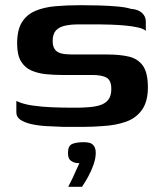

<svg xmlns="http://www.w3.org/2000/svg" viewBox="-20 -484 631 740"><path d="M43 -95Q67 -83 104 -77.5Q141 -72 181 -70.5Q221 -69 252 -69Q263 -69 279.5 -69Q296 -69 307 -70Q339 -71 362 -77.5Q385 -84 397 -99Q409 -114 409 -141Q409 -174 391 -184.5Q373 -195 336 -195Q324 -195 308.5 -195Q293 -195 272 -195Q251 -195 220 -195Q189 -195 158 -198Q127 -201 101.5 -212Q76 -223 61 -247.5Q46 -272 46 -316Q46 -368 64 -397.5Q82 -427 115 -441.5Q148 -456 193 -460Q238 -464 291 -464Q323 -464 361 -463Q399 -462 432.5 -459Q466 -456 484 -450Q512 -448 527 -434.5Q542 -421 542 -401Q542 -398 542 -390Q542 -382 542 -374Q542 -366 542 -365Q534 -373 512.5 -378Q491 -383 463.5 -385.5Q436 -388 409 -389Q382 -390 363 -390H284Q253 -390 230.5 -385Q208 -380 195.5 -366.5Q183 -353 183 -326Q183 -305 191.5 -293.5Q200 -282 216.5 -278Q233 -274 258 -274Q311 -274 345.5 -274Q380 -274 394 -274Q441 -274 476 -266Q511 -258 530.5 -231Q550 -204 550 -147Q550 -93 527.5 -61Q505 -29 466 -15Q427 -1 375 2Q336 5 300 5Q264 5 224 5Q190 4 157.5 2Q125 0 99.5 -6Q74 -12 58.5 -22.5Q43 -33 43 -51ZM243 236Q253 217 260 202Q267 187 273 173Q279 159 286 145Q283 145 280 144.5Q277 144 273 144Q262 142 252 134.5Q242 127 242 105Q242 78 258 71Q274 64 303 64Q315 64 325 66.5Q335 69 342 78.5Q349 88 349 106Q349 126 340.5 150.5Q332 175 319.5 197.5Q307 220 296 236Z"/></svg>

Font: Genos Thin SemiBold
Style: Regular
Weight: 600
Version: Version 1.010